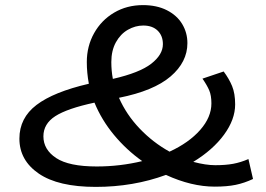

<svg xmlns="http://www.w3.org/2000/svg" viewBox="-20 -717 1040 752"><path d="M821 14Q730 14 630 -32Q502 15 355 15Q208 15 132 -37Q56 -89 56 -174Q56 -255 123 -306Q190 -357 328 -389Q320 -432 320 -474Q320 -536 348.5 -587Q377 -638 427 -667.5Q477 -697 540 -697Q594 -697 633.5 -677Q673 -657 693.5 -623Q714 -589 714 -548Q714 -474 648 -417.5Q582 -361 446 -334Q475 -268 527 -213.5Q579 -159 644 -123Q720 -158 764 -208Q808 -258 808 -312Q808 -343 799.5 -363Q791 -383 773 -409L856 -437Q877 -409 889 -380Q901 -351 901 -308Q901 -249 857.5 -189.5Q814 -130 737 -83Q786 -70 823 -70Q864 -70 893.5 -75.5Q923 -81 953 -94L971 -16Q937 0 903 7Q869 14 821 14ZM416 -474Q416 -440 422 -408Q527 -432 572.5 -467.5Q618 -503 618 -544Q618 -577 597.5 -597Q577 -617 541 -617Q510 -617 481 -600.5Q452 -584 434 -551.5Q416 -519 416 -474ZM537 -86Q475 -130 426.5 -188.5Q378 -247 350 -315Q243 -292 196.5 -262Q150 -232 150 -183Q150 -131 200 -98Q250 -65 359 -65Q450 -65 537 -86Z"/></svg>

Font: BioRhyme Expanded
Style: Regular
Weight: 400
Width: 7
Designer: Aoife Mooney
Foundry: Aoife Mooney Type
Version: Version 1.001